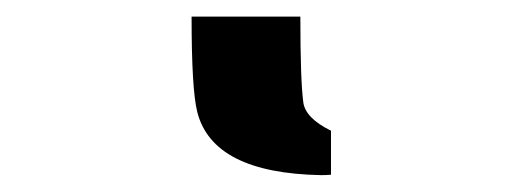

<svg xmlns="http://www.w3.org/2000/svg" viewBox="-20 -14 626 230"><path d="M209.5 5.9H339.8Q339.8 81.5 343.3 108.4Q345.7 127.4 376.5 142.6V195.3Q370.6 195.8 364.7 195.8Q234.9 193.4 216.3 120.1Q209.5 93.3 209.5 5.9Z"/></svg>

Font: Consola Mono
Style: Bold
Weight: 700
Monospace: yes
Designer: Wojciech Kalinowski "wmk69" (wmk69@o2.pl)
Foundry: Wojciech Kalinowski "wmk69" (wmk69@o2.pl)
Version: Version 2.1.0